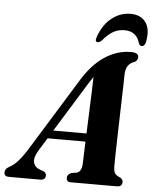

<svg xmlns="http://www.w3.org/2000/svg" viewBox="-105 -958 805 1008"><g transform="rotate(5 297.5 -454.0)"><path d="M122.5 -151Q98.5 -111.5 105.5 -86Q112.5 -60.5 141.5 -51L158.5 -45.5Q173 -37.5 173 -25Q173 0 145.5 0H-20.5Q-45 0 -45 -21.5Q-45 -31 -39.8 -38.5Q-34.5 -46 -18 -55.5Q2 -65 26 -93Q50 -121 74.5 -161.5L301 -528.5Q356.5 -621.5 422.8 -665.2Q489 -709 561.5 -709Q584 -709 593 -702Q602 -695 601.5 -684Q601.5 -669 586.5 -659.5Q564 -652.5 551.5 -636Q539 -619.5 538 -587Q538 -568 537 -529.8Q536 -491.5 534.5 -442.8Q533 -394 531.8 -342.2Q530.5 -290.5 529.2 -243Q528 -195.5 527.2 -160.2Q526.5 -125 526.5 -110Q526.5 -82.5 532 -70Q537.5 -57.5 564 -46.5Q577 -38 577 -24.5Q576.5 0 549 0H305.5Q293 0 288 -6.2Q283 -12.5 283 -21.5Q283 -39 304 -48.5L334 -53.5Q347.5 -58 353.8 -71.8Q360 -85.5 360.5 -106Q361 -122.5 362 -152.2Q363 -182 364.5 -219.5H165ZM338.5 -501.5 191 -262.5H366Q368 -313.5 370.2 -368.2Q372.5 -423 374.2 -473.2Q376 -523.5 377 -560.5Q369.5 -550.5 360 -536.2Q350.5 -522 338.5 -501.5ZM518.5 -820Q484.5 -820 458 -804.5Q431.5 -789 406 -758.5Q393.5 -745 384 -745Q366 -745 375 -770.5Q397.5 -837 442.8 -872.8Q488 -908.5 542 -908.5Q595.5 -908.5 622 -872.8Q648.5 -837 636 -770.5Q631.5 -745 613.5 -745Q604 -745 599 -758.5Q581.5 -820 518.5 -820Z"/></g></svg>

Font: Fraunces 144pt Soft
Style: Bold Italic
Weight: 700
Italic angle: -16°
Version: Version 1.000;[b76b70a41]